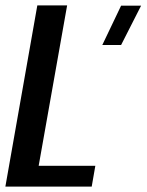

<svg xmlns="http://www.w3.org/2000/svg" viewBox="-40 -695 546 715"><path d="M-20 0 99 -675H210L104 -77.5H315L301.5 0ZM341 -527.5 411 -674H485.5L411 -527.5Z"/></svg>

Font: Anybody Medium
Style: Italic
Weight: 500
Italic angle: -10°
Designer: Tyler Finck
Foundry: Etcetera Type Company
Version: Version 1.010; ttfautohint (v1.8.3) -l 8 -r 50 -G 200 -x 14 